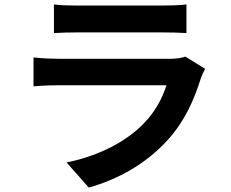

<svg xmlns="http://www.w3.org/2000/svg" viewBox="-20 -787 1040 865"><path d="M815 -532C801 -526 774 -522 742 -522H247C216 -522 173 -524 131 -528V-398C173 -402 223 -403 247 -403H730C712 -347 681 -285 627 -230C551 -152 431 -86 280 -55L380 58C508 22 636 -46 737 -158C812 -241 855 -338 885 -435C889 -446 897 -464 904 -477ZM223 -638C252 -640 295 -641 327 -641H710C746 -641 793 -640 820 -638V-767C792 -763 743 -762 712 -762H327C293 -762 251 -763 223 -767Z"/></svg>

Font: Genne Gothic Bold
Style: Regular
Weight: 700
Designer: Ryoko NISHIZUKA (kana & ideographs); Paul D. Hunt (Latin, Greek & Cyrillic); Wenlong ZHANG (bopomofo); Sandoll Communica
Foundry: Adobe Systems Incorporated
Version: Version 1.004;PS 1.004;hotconv 16.6.51;makeotf.lib2.5.65220